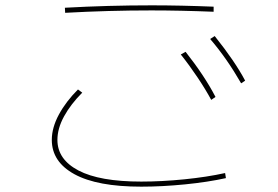

<svg xmlns="http://www.w3.org/2000/svg" viewBox="-20 -717 1040 719"><path d="M223 -688Q385 -697 549 -697Q657 -697 780 -692V-673Q655 -678 547 -678Q386 -678 224 -669ZM883 -405Q829 -499 767 -571L784 -582Q860 -487 898 -415ZM771 -343Q750 -382 719.5 -427.5Q689 -473 657 -513L675 -523Q746 -433 787 -354ZM174 -193Q174 -239 200.5 -288Q227 -337 272 -382L288 -370Q245 -327 220 -281.5Q195 -236 195 -193Q195 -120 274 -78.5Q353 -37 509 -37Q586 -37 670.5 -45.5Q755 -54 823 -69L826 -50Q758 -35 672.5 -26.5Q587 -18 509 -18Q344 -18 259 -64.5Q174 -111 174 -193Z"/></svg>

Font: IBM Plex Sans JP Thin
Style: Regular
Weight: 100
Designer: Mike Abbink; Paul van der Laan; Pieter van Rosmalen; Wujin Sim; Yejin Wi; Jinhee Kim; Boomi Park; Yona Kim; Kichan Ma
Foundry: Sandoll Inc.
Version: Version 1.001